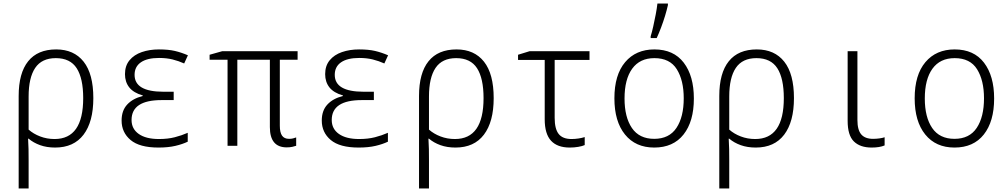

<svg xmlns="http://www.w3.org/2000/svg" viewBox="-20 -820 5670 1080"><path d="M85 -280Q85 -409 138.5 -475.5Q192 -542 296 -542Q396 -542 450.5 -473Q505 -404 505 -268Q505 -135 450 -62.5Q395 10 290 10Q243 10 205.5 -3.5Q168 -17 141 -40H138Q140 -11 140.5 19Q141 49 141 82V240H85ZM287 -38Q448 -38 448 -268Q448 -379 411.5 -436Q375 -493 294 -493Q215 -493 178 -438Q141 -383 141 -277V-91Q168 -67 206 -52.5Q244 -38 287 -38Z M871 10Q765 10 714.5 -32.5Q664 -75 664 -142Q664 -198 695.5 -232Q727 -266 783 -280V-283Q731 -298 707 -328.5Q683 -359 683 -403Q683 -450 708.5 -481Q734 -512 777.5 -527Q821 -542 874 -542Q927 -542 963.5 -533.5Q1000 -525 1037 -509L1016 -463Q985 -477 951 -485.5Q917 -494 875 -494Q808 -494 772.5 -469.5Q737 -445 737 -399Q737 -304 899 -304H957V-257H889Q720 -257 720 -145Q720 -95 760.5 -66.5Q801 -38 874 -38Q924 -38 963 -48Q1002 -58 1036 -73V-23Q1007 -9 966.5 0.5Q926 10 871 10Z M1593 9Q1498 9 1498 -105V-484H1315V0H1260V-484H1159V-512L1230 -532H1654V-484H1554V-113Q1554 -75 1566.5 -57Q1579 -39 1606 -39Q1619 -39 1628.5 -41.5Q1638 -44 1646 -47V0Q1638 3 1624 6Q1610 9 1593 9Z M1997 10Q1891 10 1840.5 -32.5Q1790 -75 1790 -142Q1790 -198 1821.5 -232Q1853 -266 1909 -280V-283Q1857 -298 1833 -328.5Q1809 -359 1809 -403Q1809 -450 1834.5 -481Q1860 -512 1903.5 -527Q1947 -542 2000 -542Q2053 -542 2089.5 -533.5Q2126 -525 2163 -509L2142 -463Q2111 -477 2077 -485.5Q2043 -494 2001 -494Q1934 -494 1898.5 -469.5Q1863 -445 1863 -399Q1863 -304 2025 -304H2083V-257H2015Q1846 -257 1846 -145Q1846 -95 1886.5 -66.5Q1927 -38 2000 -38Q2050 -38 2089 -48Q2128 -58 2162 -73V-23Q2133 -9 2092.5 0.5Q2052 10 1997 10Z M2337 -280Q2337 -409 2390.5 -475.5Q2444 -542 2548 -542Q2648 -542 2702.5 -473Q2757 -404 2757 -268Q2757 -135 2702 -62.5Q2647 10 2542 10Q2495 10 2457.5 -3.5Q2420 -17 2393 -40H2390Q2392 -11 2392.5 19Q2393 49 2393 82V240H2337ZM2539 -38Q2700 -38 2700 -268Q2700 -379 2663.5 -436Q2627 -493 2546 -493Q2467 -493 2430 -438Q2393 -383 2393 -277V-91Q2420 -67 2458 -52.5Q2496 -38 2539 -38Z M3185 10Q3115 10 3079.5 -28.5Q3044 -67 3044 -149V-483H2894V-512L2959 -532H3296V-483H3100V-157Q3100 -95 3122.5 -66.5Q3145 -38 3195 -38Q3214 -38 3234 -41Q3254 -44 3269 -49V-4Q3256 2 3233 6Q3210 10 3185 10Z M3660 10Q3555 10 3495.5 -63.5Q3436 -137 3436 -267Q3436 -399 3496.5 -470.5Q3557 -542 3661 -542Q3769 -542 3826 -467.5Q3883 -393 3883 -266Q3883 -137 3825 -63.5Q3767 10 3660 10ZM3660 -39Q3744 -39 3785 -100.5Q3826 -162 3826 -267Q3826 -368 3787 -430.5Q3748 -493 3661 -493Q3579 -493 3536 -433.5Q3493 -374 3493 -266Q3493 -161 3534.5 -100Q3576 -39 3660 -39ZM3640 -616Q3647 -638 3654.5 -671.5Q3662 -705 3668.5 -739Q3675 -773 3678 -800H3737V-791Q3731 -764 3721 -731Q3711 -698 3698.5 -665Q3686 -632 3674 -606H3640Z M4026 -280Q4026 -409 4079.5 -475.5Q4133 -542 4237 -542Q4337 -542 4391.5 -473Q4446 -404 4446 -268Q4446 -135 4391 -62.5Q4336 10 4231 10Q4184 10 4146.5 -3.5Q4109 -17 4082 -40H4079Q4081 -11 4081.5 19Q4082 49 4082 82V240H4026ZM4228 -38Q4389 -38 4389 -268Q4389 -379 4352.5 -436Q4316 -493 4235 -493Q4156 -493 4119 -438Q4082 -383 4082 -277V-91Q4109 -67 4147 -52.5Q4185 -38 4228 -38Z M4883 10Q4818 10 4783 -24.5Q4748 -59 4748 -140V-532H4803V-145Q4803 -89 4824.5 -64Q4846 -39 4891 -39Q4909 -39 4927 -41.5Q4945 -44 4956 -48V-2Q4928 10 4883 10Z M5349 10Q5244 10 5184.5 -63.5Q5125 -137 5125 -267Q5125 -399 5185.5 -470.5Q5246 -542 5350 -542Q5458 -542 5515 -467.5Q5572 -393 5572 -266Q5572 -137 5514 -63.5Q5456 10 5349 10ZM5349 -39Q5433 -39 5474 -100.5Q5515 -162 5515 -267Q5515 -368 5476 -430.5Q5437 -493 5350 -493Q5268 -493 5225 -433.5Q5182 -374 5182 -266Q5182 -161 5223.5 -100Q5265 -39 5349 -39Z"/></svg>

Font: Noto Sans Mono SemiCondensed Light
Style: Regular
Weight: 300
Width: 4
Designer: Monotype Design Team
Foundry: Monotype Imaging Inc.
Version: Version 2.014; ttfautohint (v1.8.4.7-5d5b)